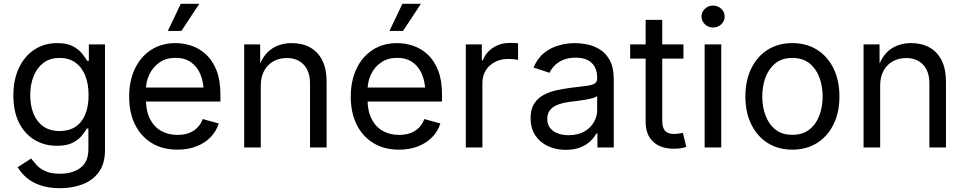

<svg xmlns="http://www.w3.org/2000/svg" viewBox="-20 -781 5108 1017"><path d="M298.3 215.8Q237.8 215.8 193.6 200.4Q149.4 185.1 120.1 159.7Q90.8 134.3 73.7 104.5L145 58.6Q156.7 74.2 174.1 93.3Q191.4 112.3 220.9 125.7Q250.5 139.2 298.3 139.2Q363.8 139.2 406 107.9Q448.2 76.7 448.2 9.3V-100.1H439.9Q430.7 -84.5 413.8 -63Q397 -41.5 365.5 -25.1Q334 -8.8 281.2 -8.8Q215.8 -8.8 163.6 -39.8Q111.3 -70.8 81.1 -130.4Q50.8 -189.9 50.8 -275.4Q50.8 -359.9 80.6 -422.1Q110.4 -484.4 162.8 -518.6Q215.3 -552.7 283.2 -552.7Q335.9 -552.7 367.4 -535.4Q398.9 -518.1 416 -495.6Q433.1 -473.1 442.4 -458.5H450.7V-545.9H536.1V14.2Q536.1 84.5 504.4 129.2Q472.7 173.8 418.7 194.8Q364.7 215.8 298.3 215.8ZM295.9 -86.9Q345.7 -86.9 379.9 -109.6Q414.1 -132.3 431.6 -175Q449.2 -217.8 449.2 -277.3Q449.2 -335.4 431.9 -379.6Q414.6 -423.8 380.4 -449Q346.2 -474.1 295.9 -474.1Q244.1 -474.1 209.5 -447.5Q174.8 -420.9 157.5 -376.5Q140.1 -332 140.1 -277.3Q140.1 -221.2 157.7 -178.2Q175.3 -135.3 210 -111.1Q244.6 -86.9 295.9 -86.9Z M919.9 11.7Q840.8 11.7 783.4 -23.4Q726.1 -58.6 695.1 -121.6Q664.1 -184.6 664.1 -268.6Q664.1 -352.5 694.3 -416.5Q724.6 -480.5 780 -516.6Q835.4 -552.7 909.7 -552.7Q953.1 -552.7 995.4 -538.3Q1037.6 -523.9 1072 -491.9Q1106.4 -460 1127 -407.7Q1147.5 -355.5 1147.5 -279.8V-243.2H723.6V-317.4H1100.1L1059.1 -290Q1059.1 -343.8 1042.2 -385.5Q1025.4 -427.2 992.2 -450.9Q959 -474.6 909.7 -474.6Q860.4 -474.6 825.2 -450.4Q790 -426.3 771.5 -387.5Q752.9 -348.6 752.9 -304.2V-254.9Q752.9 -194.3 773.9 -152.1Q794.9 -109.9 832.8 -88.1Q870.6 -66.4 920.4 -66.4Q952.6 -66.4 979 -75.7Q1005.4 -85 1024.4 -103.8Q1043.5 -122.6 1053.7 -150.4L1138.7 -127Q1126 -85.9 1095.7 -54.7Q1065.4 -23.4 1020.8 -5.9Q976.1 11.7 919.9 11.7ZM869.1 -617.2 937.5 -760.7H1035.6L940.9 -617.2Z M1361.3 -327.1V0H1273.4V-545.9H1357.9L1358.4 -413.6H1346.2Q1371.1 -489.3 1417.2 -521Q1463.4 -552.7 1525.4 -552.7Q1580.6 -552.7 1622.1 -530Q1663.6 -507.3 1686.8 -461.7Q1710 -416 1710 -346.7V0H1622.1V-339.4Q1622.1 -402.3 1589.1 -438Q1556.2 -473.6 1499 -473.6Q1460 -473.6 1428.7 -456.5Q1397.5 -439.5 1379.4 -406.7Q1361.3 -374 1361.3 -327.1Z M2093.8 11.7Q2014.6 11.7 1957.3 -23.4Q1899.9 -58.6 1868.9 -121.6Q1837.9 -184.6 1837.9 -268.6Q1837.9 -352.5 1868.2 -416.5Q1898.4 -480.5 1953.9 -516.6Q2009.3 -552.7 2083.5 -552.7Q2127 -552.7 2169.2 -538.3Q2211.4 -523.9 2245.8 -491.9Q2280.3 -460 2300.8 -407.7Q2321.3 -355.5 2321.3 -279.8V-243.2H1897.5V-317.4H2273.9L2232.9 -290Q2232.9 -343.8 2216.1 -385.5Q2199.2 -427.2 2166 -450.9Q2132.8 -474.6 2083.5 -474.6Q2034.2 -474.6 1999 -450.4Q1963.9 -426.3 1945.3 -387.5Q1926.8 -348.6 1926.8 -304.2V-254.9Q1926.8 -194.3 1947.8 -152.1Q1968.8 -109.9 2006.6 -88.1Q2044.4 -66.4 2094.2 -66.4Q2126.5 -66.4 2152.8 -75.7Q2179.2 -85 2198.2 -103.8Q2217.3 -122.6 2227.5 -150.4L2312.5 -127Q2299.8 -85.9 2269.5 -54.7Q2239.3 -23.4 2194.6 -5.9Q2149.9 11.7 2093.8 11.7ZM2043 -617.2 2111.3 -760.7H2209.5L2114.7 -617.2Z M2447.3 0V-545.9H2532.2V-461.9H2538.1Q2553.2 -503.4 2592 -528.6Q2630.9 -553.7 2679.7 -553.7Q2689.5 -553.7 2702.9 -553.2Q2716.3 -552.7 2724.1 -552.2V-463.9Q2720.2 -464.8 2704.6 -466.8Q2689 -468.8 2671.4 -468.8Q2632.3 -468.8 2601.3 -452.4Q2570.3 -436 2552.7 -407.5Q2535.2 -378.9 2535.2 -341.8V0Z M2976.6 12.7Q2924.8 12.7 2882.6 -6.8Q2840.3 -26.4 2815.4 -64Q2790.5 -101.6 2790.5 -155.3Q2790.5 -202.1 2809.1 -231.4Q2827.6 -260.7 2858.6 -277.6Q2889.6 -294.4 2927.2 -302.7Q2964.8 -311 3002.9 -315.9Q3051.8 -322.3 3082.5 -325.7Q3113.3 -329.1 3128.2 -337.4Q3143.1 -345.7 3143.1 -365.7V-368.7Q3143.1 -402.8 3130.4 -426.5Q3117.7 -450.2 3092.3 -462.9Q3066.9 -475.6 3028.8 -475.6Q2989.7 -475.6 2961.9 -463.4Q2934.1 -451.2 2916.7 -432.9Q2899.4 -414.6 2890.6 -395.5L2806.2 -423.3Q2827.1 -473.1 2862.8 -501.2Q2898.4 -529.3 2941.4 -541Q2984.4 -552.7 3026.4 -552.7Q3053.7 -552.7 3088.6 -546.1Q3123.5 -539.6 3156 -520Q3188.5 -500.5 3209.7 -462.2Q3231 -423.8 3231 -359.9V0H3144.5V-74.2H3138.7Q3129.4 -55.2 3108.9 -34.9Q3088.4 -14.6 3055.7 -1Q3022.9 12.7 2976.6 12.7ZM2991.7 -64.9Q3040.5 -64.9 3074.2 -84Q3107.9 -103 3125.5 -133.5Q3143.1 -164.1 3143.1 -197.3V-272.9Q3137.7 -266.6 3119.6 -261.5Q3101.6 -256.3 3078.4 -252.4Q3055.2 -248.5 3033.4 -245.8Q3011.7 -243.2 2999 -241.7Q2967.3 -237.8 2939.7 -228.3Q2912.1 -218.8 2895.5 -200.4Q2878.9 -182.1 2878.9 -150.9Q2878.9 -122.6 2893.6 -103.5Q2908.2 -84.5 2933.6 -74.7Q2959 -64.9 2991.7 -64.9Z M3600.1 -545.9V-470.7H3317.9V-545.9ZM3399.9 -675.8H3487.8V-141.6Q3487.8 -105 3502.7 -88.1Q3517.6 -71.3 3552.2 -71.3Q3560.5 -71.3 3573.5 -73.2Q3586.4 -75.2 3597.2 -77.1L3615.2 -2.9Q3601.6 2 3584.2 4.4Q3566.9 6.8 3549.8 6.8Q3479 6.8 3439.5 -30.5Q3399.9 -67.9 3399.9 -134.8Z M3712.4 0V-545.9H3800.3V0ZM3756.8 -635.3Q3731.9 -635.3 3713.9 -652.3Q3695.8 -669.4 3695.8 -693.4Q3695.8 -717.8 3713.9 -734.6Q3731.9 -751.5 3756.8 -751.5Q3782.2 -751.5 3800.3 -734.6Q3818.4 -717.8 3818.4 -693.4Q3818.4 -669.4 3800.3 -652.3Q3782.2 -635.3 3756.8 -635.3Z M4176.8 11.7Q4102.5 11.7 4046.6 -23.4Q3990.7 -58.6 3959.5 -122.1Q3928.2 -185.5 3928.2 -269.5Q3928.2 -355 3959.5 -418.7Q3990.7 -482.4 4046.6 -517.6Q4102.5 -552.7 4176.8 -552.7Q4251.5 -552.7 4307.6 -517.6Q4363.8 -482.4 4395 -418.7Q4426.3 -355 4426.3 -269.5Q4426.3 -185.5 4395 -122.1Q4363.8 -58.6 4307.6 -23.4Q4251.5 11.7 4176.8 11.7ZM4176.8 -66.9Q4231.9 -66.9 4267.6 -95.2Q4303.2 -123.5 4320.3 -169.7Q4337.4 -215.8 4337.4 -269.5Q4337.4 -323.7 4320.3 -370.4Q4303.2 -417 4267.6 -445.6Q4231.9 -474.1 4176.8 -474.1Q4122.1 -474.1 4086.9 -445.6Q4051.8 -417 4034.7 -370.6Q4017.6 -324.2 4017.6 -269.5Q4017.6 -215.8 4034.7 -169.7Q4051.8 -123.5 4086.9 -95.2Q4122.1 -66.9 4176.8 -66.9Z M4642.1 -327.1V0H4554.2V-545.9H4638.7L4639.2 -413.6H4627Q4651.9 -489.3 4698 -521Q4744.1 -552.7 4806.2 -552.7Q4861.3 -552.7 4902.8 -530Q4944.3 -507.3 4967.5 -461.7Q4990.7 -416 4990.7 -346.7V0H4902.8V-339.4Q4902.8 -402.3 4869.9 -438Q4836.9 -473.6 4779.8 -473.6Q4740.7 -473.6 4709.5 -456.5Q4678.2 -439.5 4660.2 -406.7Q4642.1 -374 4642.1 -327.1Z"/></svg>

Font: Inter Variable
Style: Regular
Weight: 400
Designer: Rasmus Andersson
Foundry: rsms
Version: Version 4.001;git-9221beed3